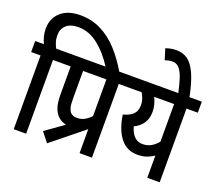

<svg xmlns="http://www.w3.org/2000/svg" viewBox="-144 -1103 1511 1324"><g transform="rotate(20 611.5 -441.5)"><path d="M69 -541H0V-622H64Q54 -643 46.5 -669.5Q39 -696 39 -727Q39 -803 90.5 -849.5Q142 -896 233 -896Q318 -896 388 -860.5Q458 -825 515.5 -761.5Q573 -698 621 -615H521Q463 -707 394.5 -760.5Q326 -814 248 -814Q191 -814 160.5 -786.5Q130 -759 130 -713Q130 -683 137.5 -661Q145 -639 154 -622H243V-541H160V0H69Z M263 -57 397 -152Q355 -162 330 -190Q310 -214 300 -247Q290 -280 290 -341V-541H230V-622H726V-541H643V0H552V-176L318 13ZM552 -541H381V-347Q381 -297 386 -276Q391 -255 402 -241Q419 -222 452 -222Q483 -222 508 -236.5Q533 -251 552 -272Z M1223 -622V-541H1140V0H1049V-163Q1026 -147 997 -136.5Q968 -126 930 -126Q850 -126 803 -187Q756 -248 741 -352Q789 -365 813 -388.5Q837 -412 837 -455Q837 -480 829 -502Q821 -524 811 -541H713V-622ZM840 -301Q867 -207 937 -207Q973 -207 1000.5 -223Q1028 -239 1049 -265V-541H903Q914 -518 921 -492Q928 -466 928 -441Q928 -389 904.5 -355Q881 -321 840 -301Z M1052 -615Q1036 -689 1020.5 -732.5Q1005 -776 985.5 -794.5Q966 -813 939 -813Q923 -813 910 -810Q897 -807 885 -802L860 -882Q899 -896 938 -896Q986 -896 1021.5 -871Q1057 -846 1084.5 -785Q1112 -724 1134 -615Z"/></g></svg>

Font: Noto Sans Condensed Medium
Style: Italic
Weight: 500
Width: 3
Italic angle: -12°
Designer: Monotype Design Team
Foundry: Monotype Imaging Inc.
Version: Version 2.013; ttfautohint (v1.8.4.7-5d5b)